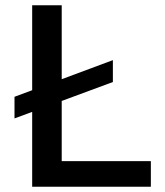

<svg xmlns="http://www.w3.org/2000/svg" viewBox="-20 -708 626 728"><path d="M35 -259V-341L408 -480V-397ZM102 0V-688H214V-97H552V0Z"/></svg>

Font: Saira SemiExpanded Medium
Style: Regular
Weight: 500
Width: 6
Designer: Hector Gatti with collaboration of the Omnibus-Type team
Foundry: Omnibus-Type
Version: Version 1.101